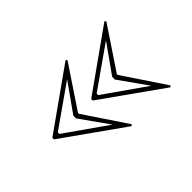

<svg xmlns="http://www.w3.org/2000/svg" viewBox="-65 -659 699 699"><g transform="rotate(-45 284.0 -310.0)"><path d="M298 -480 303 -475 194 -312V-308L303 -145L298 -140L64 -306V-314ZM92 -314V-306L253 -193L175 -303V-317L253 -427ZM498 -480 503 -475 394 -312V-308L503 -145L498 -140L264 -306V-314ZM292 -314V-306L453 -193L375 -303V-317L453 -427Z"/></g></svg>

Font: Kalnia Glaze Thin SemiBold
Style: Regular
Weight: 600
Version: Version 1.110